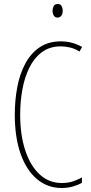

<svg xmlns="http://www.w3.org/2000/svg" viewBox="-20 -931 455 961"><path d="M285 -699Q229 -699 190 -670Q151 -641 127 -592.5Q103 -544 92 -483Q81 -422 81 -357Q81 -255 106.5 -178Q132 -101 178.5 -58Q225 -15 289 -15Q323 -15 349 -24.5Q375 -34 390 -43V-16Q371 -5 344.5 2.5Q318 10 289 10Q218 10 165 -34.5Q112 -79 83 -161.5Q54 -244 54 -358Q54 -429 66.5 -495Q79 -561 106.5 -612.5Q134 -664 178 -694Q222 -724 285 -724Q341 -724 391 -696L378 -673Q354 -688 329.5 -693.5Q305 -699 285 -699ZM269 -911Q283 -911 288.5 -900.5Q294 -890 294 -878Q294 -862 287 -852.5Q280 -843 268 -843Q255 -843 249 -853.5Q243 -864 243 -877Q243 -889 248.5 -900Q254 -911 269 -911Z"/></svg>

Font: Noto Sans Thai ExtCond Thin
Style: Regular
Weight: 100
Width: 2
Designer: Monotype Design Team
Foundry: Monotype Imaging Inc.
Version: Version 2.002; ttfautohint (v1.8.4.7-5d5b)